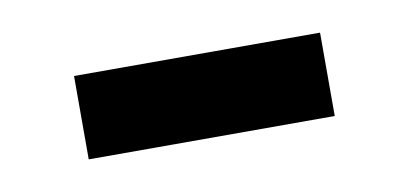

<svg xmlns="http://www.w3.org/2000/svg" viewBox="-28 -390 395 186"><g transform="rotate(-10 170.0 -297.0)"><path d="M49 -338H291V-256H49Z"/></g></svg>

Font: malayalam15
Style: Book
Weight: 400
Designer: Jelle Bosma - Monotype Design Team
Foundry: Monotype Imaging Inc.
Version: Version 2.003